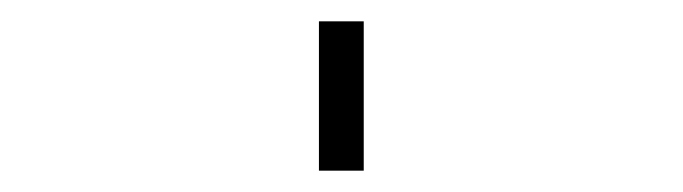

<svg xmlns="http://www.w3.org/2000/svg" viewBox="-20 60 640 180"><path d="M279 220V80H321V220Z"/></svg>

Font: Iosevka Extralight Extended
Style: Regular
Weight: 200
Width: 7
Monospace: yes
Designer: Belleve Invis
Foundry: Belleve Invis
Version: Version 32.5.0; ttfautohint (v1.8.4)